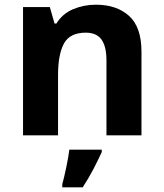

<svg xmlns="http://www.w3.org/2000/svg" viewBox="-20 -576 697 817"><path d="M388 -556Q476 -556 529 -508.5Q582 -461 582 -356V0H433V-319Q433 -378 412 -407.5Q391 -437 345 -437Q277 -437 252 -390.5Q227 -344 227 -257V0H78V-546H192L212 -476H220Q246 -518 291.5 -537Q337 -556 388 -556ZM413 71Q398 104 378 142.5Q358 181 332 221H245V208Q253 179 262 136Q271 93 275 61H413Z"/></svg>

Font: Noto Sans Bengali
Style: Bold
Weight: 700
Designer: Jelle Bosma - Monotype Design Team
Foundry: Monotype Imaging Inc.
Version: Version 2.003; ttfautohint (v1.8.4.7-5d5b)